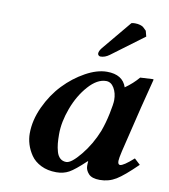

<svg xmlns="http://www.w3.org/2000/svg" viewBox="-78 -731 712 808"><g transform="rotate(10 278.5 -327.5)"><path d="M373 -194.8Q386.2 -230.5 395 -272.9Q403.8 -315.4 403.8 -331.1Q403.8 -361.3 390.9 -383.1Q377.9 -404.8 356.9 -404.8Q318.8 -404.8 281.5 -362.8Q244.1 -320.8 222.2 -261.7Q200.2 -202.6 200.2 -150.9Q200.2 -127.4 201.9 -110.1Q203.6 -92.8 208.5 -75.7Q213.4 -58.6 223.9 -49.3Q234.4 -40 250 -40Q271.5 -40 310.3 -87.4Q349.1 -134.8 373 -194.8ZM339.8 -39.1Q339.8 -52.2 340.8 -58.1L338.9 -59.1Q293.5 -16.1 270 -3.2Q246.6 9.8 215.8 9.8Q178.7 9.8 150.6 -4.2Q122.6 -18.1 107.4 -40.3Q92.3 -62.5 85.2 -85.7Q78.1 -108.9 78.1 -131.8Q78.1 -188.5 105.2 -246.6Q132.3 -304.7 172.9 -347.2Q213.4 -389.6 262.5 -416.7Q311.5 -443.8 354 -443.8Q420.9 -443.8 438 -392.1Q471.2 -415.5 495.1 -443.8L549.8 -446.8Q551.8 -446.8 551.8 -443.8L520.5 -320.8L473.1 -125Q465.8 -93.3 465.8 -83Q465.8 -66.9 475.1 -66.9Q489.7 -66.9 532.2 -105L557.1 -82Q502.4 -28.3 471.2 -9.3Q439.9 9.8 401.9 9.8Q368.2 9.8 354 -5.6Q339.8 -21 339.8 -39.1ZM418.9 -663.1Q424.8 -665 434.1 -665Q446.8 -665 456.1 -662.1Q465.3 -659.2 469.5 -656Q473.6 -652.8 478 -647.9Q482.4 -643.1 483.9 -642.1L490.2 -618.2L353 -516.1Q334 -502 314.9 -502Q310.1 -502 306.6 -505.4Q303.2 -508.8 303.2 -513.2Q303.2 -523.4 314 -537.1Z"/></g></svg>

Font: Linux Libertine G
Style: Bold Italic
Weight: 700
Italic angle: -11.5°
Designer: Philipp H. Poll
Foundry: Philipp H. Poll
Version: Version 4.1.0